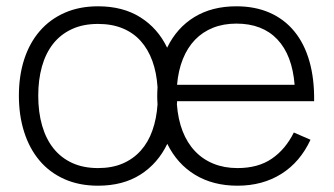

<svg xmlns="http://www.w3.org/2000/svg" viewBox="-20 -575 1061 610"><path d="M291.5 15Q231.5 15 184.5 -6Q137.5 -27 105.5 -65Q73.5 -103 56.8 -155.5Q40 -208 40 -271Q40 -334.5 57 -386.8Q74 -439 106.5 -476.5Q139 -514 185.8 -534.5Q232.5 -555 291.5 -555Q370.5 -555 426 -520Q481.5 -485 511 -423.5Q541.5 -486.5 597.5 -520.8Q653.5 -555 731 -555Q790.5 -555 837 -534.5Q883.5 -514 915.2 -475.2Q947 -436.5 963 -380.5Q979 -324.5 978 -253.5H542.5Q542.5 -251 542.5 -248.8Q542.5 -246.5 542 -244Q545.5 -196 560.2 -158.2Q575 -120.5 599.8 -94.5Q624.5 -68.5 658.5 -54.8Q692.5 -41 734.5 -41Q800 -41 843.5 -70.8Q887 -100.5 913.5 -154L966.5 -131Q933.5 -60 873.8 -22.5Q814 15 734.5 15Q657 15 600 -19.5Q543 -54 511.5 -118Q481.5 -55.5 426 -20.2Q370.5 15 291.5 15ZM916 -305.5Q908.5 -400 861 -450Q813.5 -500 731 -500Q690 -500 656.8 -486.8Q623.5 -473.5 599.5 -448.5Q575.5 -423.5 561 -387.5Q546.5 -351.5 542.5 -305.5ZM291.5 -41Q336 -41 369.8 -55.5Q403.5 -70 427.2 -96.5Q451 -123 464.2 -160.5Q477.5 -198 480.5 -243.5Q480 -250 479.8 -256.5Q479.5 -263 479.5 -270Q479.5 -277 479.8 -284Q480 -291 480.5 -298Q477.5 -344.5 464 -381.5Q450.5 -418.5 427 -444.8Q403.5 -471 369.5 -485Q335.5 -499 291.5 -499Q243.5 -499 207.8 -482.2Q172 -465.5 148.5 -435.5Q125 -405.5 113.2 -363.5Q101.5 -321.5 101.5 -271Q101.5 -218.5 113.8 -176Q126 -133.5 150 -103.5Q174 -73.5 209.5 -57.2Q245 -41 291.5 -41Z"/></svg>

Font: Vela Sans Light
Style: Regular
Weight: 300
Designer: Principal design: Mikhail Sharanda - project Manrope.
Design modification: Ravid Balaliev
Foundry: Mikhail Sharanda
Version: Version 1.001